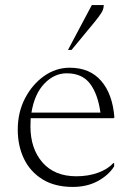

<svg xmlns="http://www.w3.org/2000/svg" viewBox="-20 -727 521 757"><path d="M267 10Q196 10 147.5 -20Q99 -50 74.5 -101Q50 -152 50 -216Q50 -284 78.5 -339Q107 -394 153.5 -427Q200 -460 255 -460Q334 -460 379 -408Q424 -356 431 -264L428 -261H101Q100 -246 100 -229Q100 -141 147.5 -86.5Q195 -32 281 -32Q328 -32 366.5 -46Q405 -60 427 -84H430V-71Q408 -36 365.5 -13Q323 10 267 10ZM243 -438Q194 -438 155 -397.5Q116 -357 104 -283H376Q366 -356 335 -397Q304 -438 243 -438ZM248 -530 342 -707H389Q389 -692 381 -678.5Q373 -665 356 -644L262 -530Z"/></svg>

Font: Spectral ExtraLight
Style: Regular
Weight: 275
Designer: Jean-Baptiste Levee
Foundry: Production Type
Version: Version 2.001